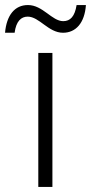

<svg xmlns="http://www.w3.org/2000/svg" viewBox="-72 -742 361 762"><path d="M-52 -612H-14C-8 -658 12 -676 38 -676C84 -676 120 -612 178 -612C229 -612 264 -651 269 -722H232C225 -677 207 -658 179 -658C134 -658 98 -722 39 -722C-14 -722 -46 -681 -52 -612ZM136 0V-532H80V0Z"/></svg>

Font: Noto Sans SemiCondensed Light
Style: Regular
Weight: 300
Width: 4
Designer: Monotype Design Team
Foundry: Monotype Imaging Inc.
Version: Version 2.013